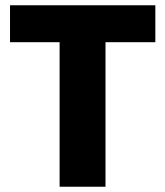

<svg xmlns="http://www.w3.org/2000/svg" viewBox="-20 -708 627 728"><path d="M206 0V-548H18V-688H569V-548H380V0Z"/></svg>

Font: Saira Thin
Style: Bold
Weight: 700
Version: Version 1.101